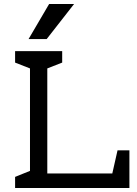

<svg xmlns="http://www.w3.org/2000/svg" viewBox="-20 -934 683 954"><path d="M212 -740H122L224 -914H348ZM289 -623 215 -594V-72H538L564 -187H623V0H55V-55L129 -85V-594L55 -623V-680H289Z"/></svg>

Font: Rhodium Libre
Style: Regular
Weight: 400
Designer: James Puckett
Foundry: Dunwich Type Founders
Version: Version 1.001; ttfautohint (v1.3)